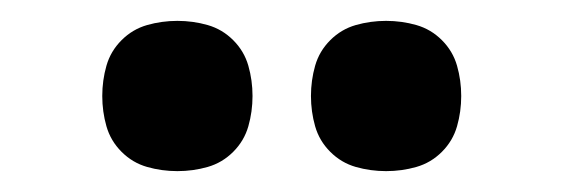

<svg xmlns="http://www.w3.org/2000/svg" viewBox="-20 -762 540 184"><path d="M350 -598Q335 -598 321 -602Q307 -606 296.5 -616.5Q286 -627 282 -641Q278 -655 278 -670Q278 -685 282 -699Q286 -713 296.5 -723.5Q307 -734 321 -738Q335 -742 350 -742Q365 -742 379 -738Q393 -734 403.5 -723.5Q414 -713 418 -699Q422 -685 422 -670Q422 -655 418 -641Q414 -627 403.5 -616.5Q393 -606 379 -602Q365 -598 350 -598ZM150 -598Q135 -598 121 -602Q107 -606 96.5 -616.5Q86 -627 82 -641Q78 -655 78 -670Q78 -685 82 -699Q86 -713 96.5 -723.5Q107 -734 121 -738Q135 -742 150 -742Q165 -742 179 -738Q193 -734 203.5 -723.5Q214 -713 218 -699Q222 -685 222 -670Q222 -655 218 -641Q214 -627 203.5 -616.5Q193 -606 179 -602Q165 -598 150 -598Z"/></svg>

Font: Zed Mono
Style: Bold
Weight: 700
Monospace: yes
Designer: Belleve Invis
Foundry: Belleve Invis
Version: Version 1.0.0; ttfautohint (v1.8.4)